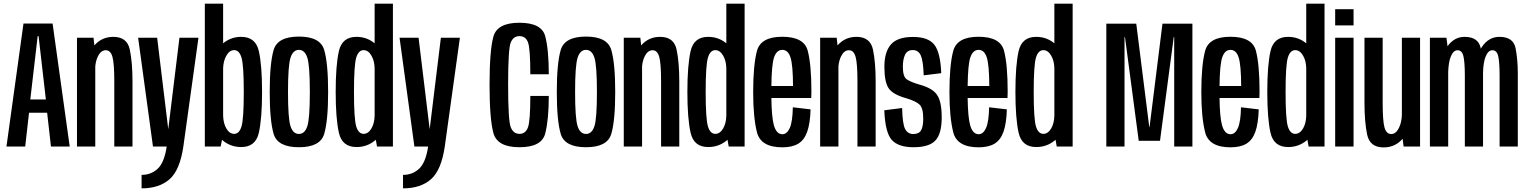

<svg xmlns="http://www.w3.org/2000/svg" viewBox="-20 -805 8387 1055"><path d="M15.5 0 109 -675.5H269L363 0H260L239 -185.5H139.5L118.5 0ZM146.5 -258.5H232L192 -606.5H187Z M403 0V-597.5H494L498.5 -555.5Q539.5 -602.5 602.5 -602.5Q678.5 -602.5 693.2 -532.5Q708 -462.5 708 -358V0H608V-357Q608 -457 597.8 -493Q587.5 -529 561 -529Q535 -529 518.5 -496.5Q506.5 -472.5 503.5 -440.5V0Z M820.5 0 739 -597.5H843.5L904.5 -95L966 -597.5H1070.5L987.5 0Q968.5 130 911.5 180Q854.5 230 758 230V156Q810 156 846.5 122Q883 88 896 0Z M1105.5 0V-785H1206V-567Q1249 -602.5 1305.5 -602.5Q1384.5 -602.5 1402.2 -524.5Q1420 -446.5 1420 -300Q1420 -153.5 1402.2 -75.2Q1384.5 3 1305.5 3Q1247 3 1203 -34Q1201.5 -35.5 1200 -37L1192.5 0ZM1206 -430.5V-169Q1207.5 -127 1223.5 -99.5Q1240.5 -69.5 1266.5 -69.5Q1295 -69.5 1307.2 -111Q1319.5 -152.5 1319.5 -299.5Q1319.5 -445.5 1307.2 -487.5Q1295 -529.5 1266.5 -529.5Q1240.5 -529.5 1223.5 -498.5Q1207.5 -470.5 1206 -430.5Z M1622.5 4Q1505 4 1483.5 -69.5Q1462 -143 1462 -299.5Q1462 -456.5 1483.5 -530.2Q1505 -604 1622.5 -604Q1740 -604 1761.5 -530.2Q1783 -456.5 1783 -299.5Q1783 -143 1761.5 -69.5Q1740 4 1622.5 4ZM1622.5 -69Q1654.5 -69 1668.5 -111Q1682.5 -153 1682.5 -299.5Q1682.5 -446 1668.5 -488.5Q1654.5 -531 1622.5 -531Q1590.5 -531 1576.5 -488.5Q1562.5 -446 1562.5 -299.5Q1562.5 -153 1576.5 -111Q1590.5 -69 1622.5 -69Z M2051.5 0 2045 -37Q2043 -35.5 2041.5 -34Q1997.5 3 1939 3Q1860 3 1842.2 -75.2Q1824.5 -153.5 1824.5 -300Q1824.5 -446.5 1842.2 -524.5Q1860 -602.5 1939 -602.5Q1995.5 -602.5 2038.5 -567V-785H2139V0ZM2038.5 -169V-430.5Q2037.5 -470.5 2021.5 -498.5Q2004 -529.5 1978 -529.5Q1949.5 -529.5 1937.2 -487.5Q1925 -445.5 1925 -299.5Q1925 -153 1937.2 -111.2Q1949.5 -69.5 1978 -69.5Q2004 -69.5 2021.5 -100Q2037.5 -128 2038.5 -169Z M2257 0 2175.5 -597.5H2280L2341 -95L2402.5 -597.5H2507L2424 0Q2405 130 2348 180Q2291 230 2194.5 230V156Q2246.5 156 2283 122Q2319.5 88 2332.5 0Z M2834.5 4Q2712.5 4 2691.2 -73.8Q2670 -151.5 2670 -339.5Q2670 -527 2691 -603.5Q2712 -680 2834 -680Q2957 -680 2976.2 -605Q2995.5 -530 2995.5 -397H2894Q2894 -539 2881 -572.8Q2868 -606.5 2834.5 -606.5Q2800.5 -606.5 2786.2 -571Q2772 -535.5 2772 -339.5Q2772 -142 2786.5 -105.8Q2801 -69.5 2834.5 -69.5Q2867.5 -69.5 2880.8 -104.5Q2894 -139.5 2894 -278H2995.5Q2995.5 -149 2976.2 -72.5Q2957 4 2834.5 4Z M3200 4Q3082.5 4 3061 -69.5Q3039.5 -143 3039.5 -299.5Q3039.5 -456.5 3061 -530.2Q3082.5 -604 3200 -604Q3317.5 -604 3339 -530.2Q3360.5 -456.5 3360.5 -299.5Q3360.5 -143 3339 -69.5Q3317.5 4 3200 4ZM3200 -69Q3232 -69 3246 -111Q3260 -153 3260 -299.5Q3260 -446 3246 -488.5Q3232 -531 3200 -531Q3168 -531 3154 -488.5Q3140 -446 3140 -299.5Q3140 -153 3154 -111Q3168 -69 3200 -69Z M3407.5 0V-597.5H3498.5L3503 -555.5Q3544 -602.5 3607 -602.5Q3683 -602.5 3697.8 -532.5Q3712.5 -462.5 3712.5 -358V0H3612.5V-357Q3612.5 -457 3602.2 -493Q3592 -529 3565.5 -529Q3539.5 -529 3523 -496.5Q3511 -472.5 3508 -440.5V0Z M3984 0 3977.5 -37Q3975.5 -35.5 3974 -34Q3930 3 3871.5 3Q3792.5 3 3774.8 -75.2Q3757 -153.5 3757 -300Q3757 -446.5 3774.8 -524.5Q3792.5 -602.5 3871.5 -602.5Q3928 -602.5 3971 -567V-785H4071.5V0ZM3971 -169V-430.5Q3970 -470.5 3954 -498.5Q3936.5 -529.5 3910.5 -529.5Q3882 -529.5 3869.8 -487.5Q3857.5 -445.5 3857.5 -299.5Q3857.5 -153 3869.8 -111.2Q3882 -69.5 3910.5 -69.5Q3936.5 -69.5 3954 -100Q3970 -128 3971 -169Z M4279 4.5Q4160 4.5 4139.2 -78.5Q4118.5 -161.5 4118.5 -298.5Q4118.5 -448.5 4139.5 -525.8Q4160.5 -603 4278.5 -603Q4398 -603 4418.2 -526.5Q4438.5 -450 4438.5 -301Q4438.5 -282.5 4437.5 -266.5H4218.5Q4220 -161.5 4232 -118Q4246 -67.5 4279 -67.5Q4304.5 -67.5 4319.8 -102Q4335 -136.5 4336.5 -215.5L4434 -204Q4431.5 -126 4415.2 -80.5Q4399 -35 4365.8 -15.2Q4332.5 4.5 4279 4.5ZM4218.5 -332.5H4337.5Q4337 -446.5 4324 -488Q4311 -531 4278.5 -531Q4246.5 -531 4232.5 -487Q4220 -448 4218.5 -332.5Z M4486.5 0V-597.5H4577.5L4582 -555.5Q4623 -602.5 4686 -602.5Q4762 -602.5 4776.8 -532.5Q4791.5 -462.5 4791.5 -358V0H4691.5V-357Q4691.5 -457 4681.2 -493Q4671 -529 4644.5 -529Q4618.5 -529 4602 -496.5Q4590 -472.5 4587 -440.5V0Z M4999.5 4Q4916.5 4 4880.2 -36Q4844 -76 4839 -199L4937 -211.5Q4939 -122.5 4953.8 -95.5Q4968.5 -68.5 4998.5 -68.5Q5029.5 -68.5 5041.2 -89.2Q5053 -110 5053 -152.5Q5053 -210.5 5033.2 -229.8Q5013.5 -249 4960.5 -265Q4888.5 -284.5 4864 -318.5Q4839.5 -352.5 4839.5 -438.5Q4839.5 -519 4875.2 -560.5Q4911 -602 4996.5 -602Q5081 -602 5114.2 -559Q5147.5 -516 5152 -403L5055.5 -391Q5053 -469.5 5039.8 -499.8Q5026.5 -530 4995.5 -530Q4965.5 -530 4953.2 -504.5Q4941 -479 4941 -438.5Q4941 -385 4961.2 -370Q4981.5 -355 5032.5 -340Q5103.5 -321 5129 -283.5Q5154.5 -246 5154.5 -159.5Q5154.5 -70 5119.8 -33Q5085 4 4999.5 4Z M5357.5 4.5Q5238.5 4.5 5217.8 -78.5Q5197 -161.5 5197 -298.5Q5197 -448.5 5218 -525.8Q5239 -603 5357 -603Q5476.5 -603 5496.8 -526.5Q5517 -450 5517 -301Q5517 -282.5 5516 -266.5H5297Q5298.5 -161.5 5310.5 -118Q5324.5 -67.5 5357.5 -67.5Q5383 -67.5 5398.2 -102Q5413.5 -136.5 5415 -215.5L5512.5 -204Q5510 -126 5493.8 -80.5Q5477.5 -35 5444.2 -15.2Q5411 4.5 5357.5 4.5ZM5297 -332.5H5416Q5415.5 -446.5 5402.5 -488Q5389.5 -531 5357 -531Q5325 -531 5311 -487Q5298.5 -448 5297 -332.5Z M5786.5 0 5780 -37Q5778 -35.5 5776.5 -34Q5732.5 3 5674 3Q5595 3 5577.2 -75.2Q5559.5 -153.5 5559.5 -300Q5559.5 -446.5 5577.2 -524.5Q5595 -602.5 5674 -602.5Q5730.5 -602.5 5773.5 -567V-785H5874V0ZM5773.5 -169V-430.5Q5772.5 -470.5 5756.5 -498.5Q5739 -529.5 5713 -529.5Q5684.5 -529.5 5672.2 -487.5Q5660 -445.5 5660 -299.5Q5660 -153 5672.2 -111.2Q5684.5 -69.5 5713 -69.5Q5739 -69.5 5756.5 -100Q5772.5 -128 5773.5 -169Z M6059 0V-675H6223.5L6295 -106.5H6296.5L6367.5 -675H6532V0H6432V-601.5H6429.5L6354 -31.5H6237L6161.5 -601.5H6159V0Z M6741.5 4.5Q6622.5 4.5 6601.8 -78.5Q6581 -161.5 6581 -298.5Q6581 -448.5 6602 -525.8Q6623 -603 6741 -603Q6860.5 -603 6880.8 -526.5Q6901 -450 6901 -301Q6901 -282.5 6900 -266.5H6681Q6682.5 -161.5 6694.5 -118Q6708.5 -67.5 6741.5 -67.5Q6767 -67.5 6782.2 -102Q6797.5 -136.5 6799 -215.5L6896.5 -204Q6894 -126 6877.8 -80.5Q6861.5 -35 6828.2 -15.2Q6795 4.5 6741.5 4.5ZM6681 -332.5H6800Q6799.5 -446.5 6786.5 -488Q6773.5 -531 6741 -531Q6709 -531 6695 -487Q6682.5 -448 6681 -332.5Z M7170.5 0 7164 -37Q7162 -35.5 7160.5 -34Q7116.5 3 7058 3Q6979 3 6961.2 -75.2Q6943.5 -153.5 6943.5 -300Q6943.5 -446.5 6961.2 -524.5Q6979 -602.5 7058 -602.5Q7114.5 -602.5 7157.5 -567V-785H7258V0ZM7157.5 -169V-430.5Q7156.5 -470.5 7140.5 -498.5Q7123 -529.5 7097 -529.5Q7068.5 -529.5 7056.2 -487.5Q7044 -445.5 7044 -299.5Q7044 -153 7056.2 -111.2Q7068.5 -69.5 7097 -69.5Q7123 -69.5 7140.5 -100Q7156.5 -128 7157.5 -169Z M7316.5 0V-597.5H7417.5V0ZM7316.5 -754.5H7417.5V-665.5H7316.5Z M7692.5 0 7687 -42.5Q7646 5 7582.5 5Q7507 5 7492.2 -65.2Q7477.5 -135.5 7477.5 -240V-597.5H7577.5V-240.5Q7577.5 -140.5 7587.5 -104.5Q7597.5 -68.5 7624.5 -68.5Q7650 -68.5 7666.5 -101.5Q7681.5 -131 7683 -173.5V-597.5H7783V0Z M7837 0V-597.5H7928L7934 -551Q7971 -602.5 8027.5 -602.5Q8104.5 -602.5 8116.5 -539Q8117 -538.5 8117 -538Q8119.5 -542 8122 -546Q8159.5 -602.5 8219 -602.5Q8296 -602.5 8308 -539.2Q8320 -476 8320 -402.5V0H8220V-388.5Q8220 -463 8212.5 -496Q8205 -529 8180.5 -529Q8157 -529 8143 -493.5Q8130.5 -462.5 8129 -407.5Q8129 -405 8129 -402.5V0H8029V-388.5Q8029 -463 8021.2 -496Q8013.5 -529 7989 -529Q7965.5 -529 7951.5 -493.5Q7939.5 -463.5 7937.5 -410.5V0Z"/></svg>

Font: Anybody Condensed Medium
Style: Regular
Weight: 500
Width: 3
Designer: Tyler Finck
Foundry: Etcetera Type Company
Version: Version 1.010; ttfautohint (v1.8.3) -l 8 -r 50 -G 200 -x 14 